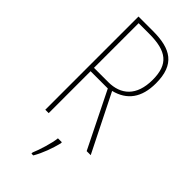

<svg xmlns="http://www.w3.org/2000/svg" viewBox="-292 -767 1040 1040"><g transform="rotate(45 228.0 -246.5)"><path d="M197 -714H86V0H112V-321H244L403 0H434L270 -328C361 -351 409 -415 409 -525C409 -670 333 -714 197 -714ZM193 -689C327 -689 383 -645 383 -526C383 -402 317 -347 221 -347H112V-689ZM274 70V61H244C240 102 216 178 201 212V221H215C242 175 262 118 274 70Z"/></g></svg>

Font: Noto Sans Malayalam Condensed Thin
Style: Regular
Weight: 100
Width: 3
Designer: Jelle Bosma - Monotype Design Team
Foundry: Monotype Imaging Inc.
Version: Version 2.104